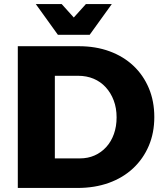

<svg xmlns="http://www.w3.org/2000/svg" viewBox="-20 -929 806 949"><path d="M369.9 -700.6Q453.4 -700.6 521.7 -675.4Q590 -650.3 639.4 -603.9Q688.7 -557.4 715.7 -493.1Q742.7 -428.9 742.7 -350.6Q742.7 -272.3 715.4 -208.2Q688.1 -144.1 638 -97.2Q587.9 -50.3 518 -25.1Q448.1 0 363.4 0H68V-700.6ZM374.6 -146.1Q414.7 -146.1 447.6 -160.7Q480.6 -175.3 505.1 -202.2Q529.6 -229.1 542.9 -266.4Q556.3 -303.6 556.3 -349Q556.3 -394.9 542.1 -432.4Q528 -469.9 502.7 -497.6Q477.4 -525.3 442.6 -539.9Q407.9 -554.4 366.1 -554.4H251.1V-146.1ZM423.3 -757.1H266.1L156.9 -908.9H284.9L390.7 -791.4H298.7L404.6 -908.9H532.6Z"/></svg>

Font: Alexandria
Style: Regular
Weight: 400
Designer: Mohamed Gaber
Foundry: Kief Type Foundry
Version: Version 5.100